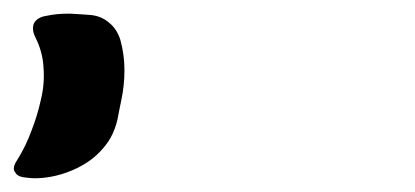

<svg xmlns="http://www.w3.org/2000/svg" viewBox="-20 -179 601 278"><path d="M154.3 -121.1Q160.2 -99.6 160.2 -77.1Q160.2 -54.7 155.3 -32.2Q154.3 -27.3 153.3 -22.5Q152.3 -17.6 151.4 -12.7Q146.5 16.6 128.9 36.1Q112.3 55.7 85 67.4Q69.3 74.2 52.7 77.1Q41 79.1 30.3 79.1Q24.4 79.1 17.6 78.1Q4.9 77.1 2 70.3Q0 68.4 0 65.4Q0 59.6 4.9 52.7Q17.6 32.2 25.4 10.7Q34.2 -11.7 39.1 -34.2Q44.9 -57.6 43 -81.1Q42 -103.5 31.2 -125Q25.4 -136.7 29.3 -145.5Q34.2 -154.3 47.9 -156.2Q61.5 -159.2 78.1 -159.2Q80.1 -159.2 82 -159.2Q100.6 -158.2 112.3 -157.2Q127.9 -155.3 138.7 -145.5Q149.4 -136.7 154.3 -121.1Z"/></svg>

Font: KARPATY Font
Style: Regular
Weight: 400
Designer: Inna Sieryk
Version: Version 1.1